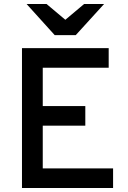

<svg xmlns="http://www.w3.org/2000/svg" viewBox="-20 -941 641 961"><path d="M359 -765H254L113 -921H213L307 -842L401 -921H501ZM90 0V-700H524V-602H194V-410H407V-312H194V-98H546V0Z"/></svg>

Font: Overpass Light
Style: Bold
Weight: 600
Designer: Delve Withrington, Thomas Jockin
Foundry: Delve Fonts
Version: Version 3.000;DELV;Overpass